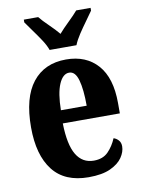

<svg xmlns="http://www.w3.org/2000/svg" viewBox="-87 -825 659 895"><g transform="rotate(-10 242.5 -378.0)"><path d="M260 10Q147 10 91 -62Q35 -134 35 -265Q35 -406 91.5 -477.5Q148 -549 250 -549Q345 -549 399.5 -487.5Q454 -426 454 -307V-258H184Q186 -157 214.5 -109.5Q243 -62 297 -62Q340 -62 365 -87.5Q390 -113 405 -149Q418 -145 428 -134Q438 -123 438 -105Q438 -79 420 -52.5Q402 -26 363 -8Q324 10 260 10ZM308 -320Q308 -397 295.5 -441.5Q283 -486 254 -486Q224 -486 205.5 -443Q187 -400 186 -320ZM183 -606Q175 -629 157.5 -655.5Q140 -682 121 -708Q102 -734 89 -753V-766H157Q172 -747 200 -720Q228 -693 246 -671Q265 -693 293 -720Q321 -747 337 -766H405V-753Q392 -734 373 -708Q354 -682 336.5 -655.5Q319 -629 310 -606Z"/></g></svg>

Font: Noto Serif ExtraCondensed ExtraBold
Style: Regular
Weight: 800
Width: 2
Designer: Monotype Design Team
Foundry: Monotype Imaging Inc.
Version: Version 2.013; ttfautohint (v1.8.4.7-5d5b)